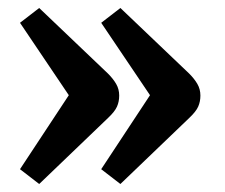

<svg xmlns="http://www.w3.org/2000/svg" viewBox="-20 -505 563 480"><path d="M78 -45 30 -82 152 -267 30 -448 78 -485 250 -321Q263 -308 270.5 -295Q278 -282 278 -266Q278 -251 272.5 -238.5Q267 -226 250 -210ZM281 -45 233 -82 355 -267 233 -448 281 -485 453 -321Q466 -308 473.5 -295Q481 -282 481 -266Q481 -251 475.5 -238.5Q470 -226 453 -210Z"/></svg>

Font: Literata 12pt SemiBold
Style: Regular
Weight: 600
Designer: Latin by Veronika Burian and Jose Scaglione. Greek by Irene Vlachou. Cyrillic by Vera Evstafieva.
Foundry: TypeTogether
Version: Version 3.002